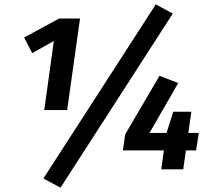

<svg xmlns="http://www.w3.org/2000/svg" viewBox="-20 -777 973 881"><path d="M694.8 -756.8 772.9 -714.8 257.8 84 179.2 42ZM183.1 -272 227.1 -588.9 127.9 -533.2 90.8 -605 251 -691.9H347.2L288.1 -272ZM892.1 -167 879.9 -86.9H833L820.8 0H720.2L731.9 -86.9H543.9L554.2 -160.2L711.9 -429.2L797.9 -396L666 -167H744.1L774.9 -264.2H857.9L844.2 -167Z"/></svg>

Font: FiraGO SemiBold
Style: Italic
Weight: 600
Italic angle: -8°
Designer: bBox Type GmbH
Foundry: bBox Type GmbH
Version: Version 1.001;PS 001.001;hotconv 1.0.88;makeotf.lib2.5.64775